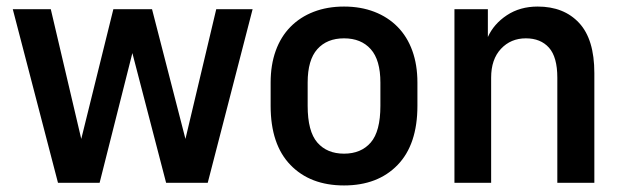

<svg xmlns="http://www.w3.org/2000/svg" viewBox="-20 -558 1895 586"><path d="M19 -530H135L228 -134L326 -530H444L546 -134L640 -530H751L614 0H487L384 -396L284 0H157Z M1030 8Q927 8 866.5 -54.5Q806 -117 806 -235V-306Q806 -360 821.5 -403Q837 -446 866.5 -476Q896 -506 937.5 -522Q979 -538 1030 -538Q1081 -538 1122.5 -522Q1164 -506 1193.5 -476Q1223 -446 1238.5 -403Q1254 -360 1254 -306V-235Q1254 -117 1193.5 -54.5Q1133 8 1030 8ZM1030 -89Q1082 -89 1111.5 -123Q1141 -157 1141 -235V-306Q1141 -375 1111.5 -408Q1082 -441 1030 -441Q978 -441 948.5 -408Q919 -375 919 -306V-235Q919 -157 948.5 -123Q978 -89 1030 -89Z M1367 -530H1469V-445Q1487 -485 1527 -511.5Q1567 -538 1621 -538Q1701 -538 1747.5 -488Q1794 -438 1794 -335V0H1681V-321Q1681 -384 1655.5 -412.5Q1630 -441 1585 -441Q1539 -441 1509 -409Q1479 -377 1479 -321V0H1367Z"/></svg>

Font: Golos UI Medium
Style: Regular
Weight: 500
Designer: A.Korolkova, Vitaly Kuzmin
Foundry: ParaType Ltd
Version: Version 2.000